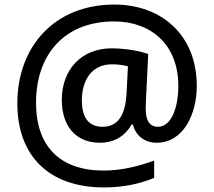

<svg xmlns="http://www.w3.org/2000/svg" viewBox="-20 -734 938 842"><path d="M843 -357C843 -578 691 -714 481 -714C218 -714 56 -528 56 -281C56 -49 196 88 436 88C523 88 597 71 656 46V-30C595 -7 515 14 435 14C243 14 138 -92 138 -284C138 -491 259 -640 481 -640C642 -640 762 -538 762 -358C762 -259 730 -178 673 -178C645 -178 619 -193 619 -258C619 -262 619 -273 620 -294L630 -497C596 -510 530 -522 470 -522C336 -522 251 -428 251 -296C251 -183 311 -108 418 -108C487 -108 532 -143 557 -188H563C573 -144 610 -108 667 -108C785 -108 843 -235 843 -357ZM339 -294C339 -373 375 -452 472 -452C499 -452 524 -448 541 -443L535 -323C530 -237 502 -178 430 -178C374 -178 339 -212 339 -294Z"/></svg>

Font: Noto Sans Malayalam Medium
Style: Regular
Weight: 500
Designer: Jelle Bosma - Monotype Design Team
Foundry: Monotype Imaging Inc.
Version: Version 2.104